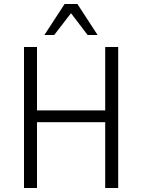

<svg xmlns="http://www.w3.org/2000/svg" viewBox="-20 -940 711 960"><path d="M100 0V-705H165V-388H506V-705H571V0H506V-329H165V0ZM202 -765 303 -920H367L468 -765H418L335 -874L251 -765Z"/></svg>

Font: Nunito Sans 7pt Condensed Light
Style: Regular
Weight: 300
Width: 3
Designer: Vernon Adams
Foundry: Vernon Adams
Version: Version 3.101;gftools[0.9.27]